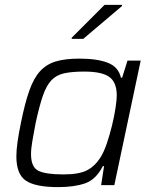

<svg xmlns="http://www.w3.org/2000/svg" viewBox="-20 -758 619 786"><path d="M218 8Q126 8 86.5 -18Q47 -44 47 -118Q47 -144 52 -178.5Q57 -213 66 -257Q82 -336 100 -387Q118 -438 144 -466.5Q170 -495 208.5 -506.5Q247 -518 305 -518Q378 -518 421.5 -501Q465 -484 475 -440H480L502 -510H556L448 0H394L406 -78H401Q373 -23 328.5 -7.5Q284 8 218 8ZM239 -44Q303 -44 335.5 -60.5Q368 -77 391 -113Q405 -135 417 -170Q429 -205 438.5 -244Q448 -283 453 -316.5Q458 -350 458 -367Q458 -421 427.5 -443Q397 -465 325 -465Q275 -465 243 -458Q211 -451 190.5 -429.5Q170 -408 155.5 -366Q141 -324 126 -255Q118 -213 112.5 -181Q107 -149 107 -127Q107 -74 137 -59Q167 -44 239 -44ZM273 -599 274 -604 408 -738H480L479 -733L321 -599Z"/></svg>

Font: Saira Light
Style: Italic
Weight: 300
Italic angle: -12°
Designer: Hector Gatti with collaboration of the Omnibus-Type team
Foundry: Omnibus-Type
Version: Version 1.100; ttfautohint (v1.8.3)